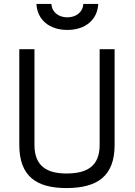

<svg xmlns="http://www.w3.org/2000/svg" viewBox="-20 -946 684 975"><path d="M155 -210V-696H78V-210C78 -51 165 9 317 9C475 9 562 -52 562 -210V-696H486V-210C486 -101 421 -65 317 -65C219 -65 155 -102 155 -210ZM165 -926C169 -847 229 -794 322 -794C415 -794 475 -847 479 -926H403C401 -884 366 -858 322 -858C278 -858 243 -884 241 -926Z"/></svg>

Font: TitilliumText22L
Style: 400 wt
Weight: 400
Designer: Campivisivi
Foundry: Campivisivi
Version: 1.000